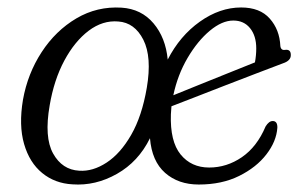

<svg xmlns="http://www.w3.org/2000/svg" viewBox="-20 -485 813 514"><path d="M305.5 -464.5Q358.5 -461 391 -422.5Q423.5 -384 429 -325.5Q461.5 -389 515 -427Q568.5 -465 625.5 -465Q676 -465 702.2 -435.2Q728.5 -405.5 730.5 -362Q732 -349.5 743.5 -351.5Q758.5 -353.5 758.5 -338Q759 -322.5 737.5 -315.5Q708.5 -304.5 666.5 -288.5Q624.5 -272.5 580 -255.2Q535.5 -238 497.8 -223.2Q460 -208.5 439 -200.5Q438 -189.5 437.5 -179Q435 -106.5 463.5 -71.5Q492 -36.5 540 -36.5Q587 -36.5 627.5 -64.2Q668 -92 691 -146.5Q700 -161 710 -161Q723 -161 722.5 -143Q720 -106.5 693.2 -71.8Q666.5 -37 620.2 -14Q574 9 512 9Q457.5 9 422 -22.2Q386.5 -53.5 381.5 -115Q350.5 -52 293 -19.5Q235.5 13 174 8.5Q127 6 93 -21.8Q59 -49.5 44.5 -99.5Q30 -149.5 41.5 -218Q54 -288 91.5 -345.5Q129 -403 184.5 -435.8Q240 -468.5 305.5 -464.5ZM604.5 -430Q574.5 -430 541.8 -402.8Q509 -375.5 482.2 -330Q455.5 -284.5 444 -230Q468.5 -240 507 -255.5Q545.5 -271 587.2 -287.8Q629 -304.5 662.5 -318Q666 -337 666 -355.5Q666 -389 649.5 -409.5Q633 -430 604.5 -430ZM192 -28Q228.5 -25.5 265.5 -49.8Q302.5 -74 331.2 -124Q360 -174 373 -250Q387 -332.5 363.8 -378.5Q340.5 -424.5 296.5 -427.5Q255 -431 217.5 -402.8Q180 -374.5 152.2 -322.8Q124.5 -271 113 -203Q98 -117.5 122.2 -74Q146.5 -30.5 192 -28Z"/></svg>

Font: Fraunces 9pt S050 Light
Style: Italic
Weight: 300
Italic angle: -16°
Version: Version 1.000; ttfautohint (v1.8.3)